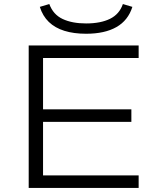

<svg xmlns="http://www.w3.org/2000/svg" viewBox="-20 -930 778 950"><path d="M122 0V-705H666V-643H193V-389H630V-327H193V-62H666V0ZM406 -763Q345 -763 298.5 -777.5Q252 -792 221.5 -821.5Q191 -851 177 -896L224 -910Q243 -858 290 -836Q337 -814 406 -814Q478 -814 524.5 -837Q571 -860 588 -910L635 -896Q614 -829 556 -796Q498 -763 406 -763Z"/></svg>

Font: Nunito Sans 10pt Expanded Light
Style: Regular
Weight: 300
Width: 7
Designer: Vernon Adams
Foundry: Vernon Adams
Version: Version 3.101;gftools[0.9.27]